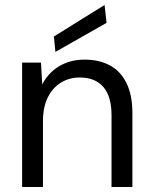

<svg xmlns="http://www.w3.org/2000/svg" viewBox="-20 -753 613 773"><path d="M69 0V-501H145L150 -413Q174 -460 218.5 -486.5Q263 -513 320 -513Q379 -513 422 -490Q465 -467 489 -419Q513 -371 513 -298V0H429V-289Q429 -365 396 -403Q363 -441 301 -441Q259 -441 225.5 -420.5Q192 -400 172.5 -361Q153 -322 153 -265V0ZM203 -544 197 -606 401 -733 409 -661Z"/></svg>

Font: DM Sans 17pt
Style: Regular
Weight: 400
Version: Version 4.004;gftools[0.9.30]